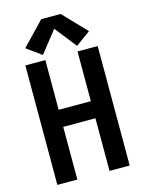

<svg xmlns="http://www.w3.org/2000/svg" viewBox="-141 -1058 858 1141"><g transform="rotate(-15 288.0 -488.0)"><path d="M66 0H189V-324H387V0H511V-735H387V-429H189V-735H66ZM183 -768 288 -901 393 -768 484 -834 348 -976H228L92 -834Z"/></g></svg>

Font: Iosevka Sparkle
Style: Bold
Weight: 700
Designer: Belleve Invis
Foundry: Belleve Invis
Version: Version 4.5.0; ttfautohint (v1.8.3)